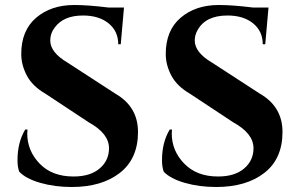

<svg xmlns="http://www.w3.org/2000/svg" viewBox="-20 -734 1196 768"><path d="M628 -93Q628 -165 659 -216H668Q667 -208 667 -200Q667 -131 717 -79.5Q767 -28 852 -28Q919 -28 956.5 -60Q994 -92 994 -141Q994 -200 914 -244L740 -359Q688 -389 665.5 -431.5Q643 -474 643 -518Q643 -612 702.5 -663Q762 -714 855 -714Q910 -714 991 -704H1054L1041 -557H1031Q1031 -609 992.5 -640.5Q954 -672 890 -672Q802 -672 770 -613Q759 -594 759 -572Q759 -524 829 -483L1020 -359Q1110 -307 1110 -206Q1110 -99 1037.5 -42.5Q965 14 845 14Q777 14 719.5 -2.5Q662 -19 635 -47Q628 -66 628 -93ZM50 -93Q50 -165 81 -216H90Q89 -208 89 -200Q89 -131 138.5 -79.5Q188 -28 274 -28Q341 -28 378.5 -60Q416 -92 416 -141Q416 -200 336 -244L162 -359Q110 -389 87.5 -431.5Q65 -474 65 -518Q65 -612 124.5 -663Q184 -714 277 -714Q332 -714 413 -704H476L463 -557H453Q453 -609 414.5 -640.5Q376 -672 312 -672Q234 -672 199 -624Q181 -601 181 -572Q181 -524 251 -483L442 -359Q532 -307 532 -206Q532 -99 459.5 -42.5Q387 14 267 14Q199 14 141.5 -2.5Q84 -19 57 -47Q50 -66 50 -93Z"/></svg>

Font: Cinzel Decorative
Style: Bold
Weight: 700
Version: Version 1.002;PS 001.002;hotconv 1.0.56;makeotf.lib2.0.21325